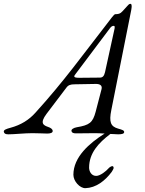

<svg xmlns="http://www.w3.org/2000/svg" viewBox="-80 -696 758 1002"><path d="M605 -644C610 -670 606 -676 600 -676C593 -676 589 -670 570 -649C554 -632 550 -622 522 -622C514 -622 500 -599 476 -569C356 -415 253 -271 105 -108C72 -71 30 -44 -26 -29C-48 -23 -62 -18 -60 -8C-58 1 -52 5 -36 5C-5 5 48 -1 89 -1C123 -1 150 1 167 1C183 1 195 -3 195 -12C195 -22 185 -29 170 -34C147 -42 126 -53 163 -102L266 -238C276 -252 288 -256 309 -256L421 -258C440 -258 455 -251 450 -231L419 -112C404 -56 387 -43 321 -32C304 -29 291 -21 293 -12C295 -4 301 0 317 0C339 0 380 -1 416 -1C432 -1 449 0 466 1C387 51 303 123 303 216C303 250 337 287 366 286C421 284 468 248 503 201C506 197 513 184 513 181C513 174 510 171 506 171C499 171 488 180 486 183C474 197 443 222 422 222C396 222 385 197 385 179C385 103 434 50 496 3C512 4 527 5 537 5C559 5 568 1 568 -7C568 -16 557 -19 536 -25C498 -36 488 -58 501 -122ZM468 -319C463 -298 455 -291 441 -291L334 -290C298 -290 306 -299 316 -312L494 -549C501 -559 508 -561 513 -561C520 -561 520 -554 516 -538Z"/></svg>

Font: EB Garamond
Style: Italic
Weight: 400
Italic angle: -17.2°
Designer: Georg Duffner and Octavio Pardo
Foundry: Georg Duffner
Version: Version 1.000;PS 001.000;hotconv 1.0.88;makeotf.lib2.5.64775